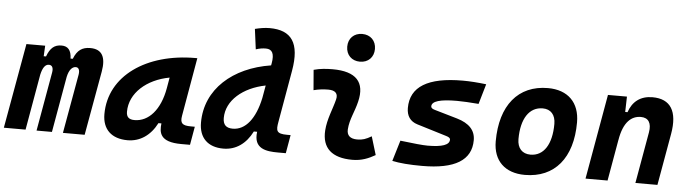

<svg xmlns="http://www.w3.org/2000/svg" viewBox="-47 -955 4197 1165"><g transform="rotate(5 2051.0 -372.5)"><path d="M207.5 -517.6H93.3L1 0H133.3L192.9 -339.8C202.6 -382.8 217.8 -404.3 240.2 -404.3C260.3 -404.3 268.6 -387.7 263.7 -359.4L200.2 0H293.9L354 -340.8C363.3 -383.3 381.8 -404.3 404.3 -404.3C421.9 -404.3 429.7 -387.7 424.8 -359.4L360.8 0H493.2L563 -390.6C579.1 -481 552.7 -527.3 481.9 -527.3C433.1 -527.3 402.3 -507.3 381.3 -453.1H367.7C366.2 -504.4 345.2 -527.3 306.6 -527.3C263.7 -527.3 237.8 -506.3 218.3 -453.1H204.1Z M754.9 10.3C830.6 10.3 893.6 -32.2 933.1 -109.4H951.2C944.8 -54.2 949.7 4.9 1082 4.9H1135.3L1154.8 -106.9H1131.3C1077.6 -106.9 1064 -120.6 1071.8 -166.5L1133.8 -522.5H1121.6C825.2 -522.5 601.6 -370.1 601.6 -135.3C601.6 -43 657.2 10.3 754.9 10.3ZM786.6 -115.2C752.4 -115.2 736.8 -129.9 736.8 -162.1C736.8 -275.4 838.4 -365.2 976.6 -390.6L965.3 -325.7C941.9 -191.4 872.1 -115.2 786.6 -115.2Z M1338.4 10.3C1414.6 10.3 1475.6 -32.7 1514.2 -109.4H1534.2C1520 -4.4 1599.6 4.9 1670.9 4.9H1718.8L1738.3 -106.9H1717.8C1650.4 -106.9 1647.9 -126 1657.7 -180.7L1712.9 -496.6C1742.7 -667.5 1689 -742.7 1555.2 -742.7C1525.4 -742.7 1495.6 -737.3 1466.3 -730L1482.4 -606.9C1504.9 -614.3 1523.4 -617.2 1543.5 -617.2C1581.5 -617.2 1596.7 -590.8 1585.9 -530.8L1583.5 -518.1C1353 -481.9 1189.9 -339.4 1189.9 -135.3C1189.9 -43 1243.7 10.3 1338.4 10.3ZM1547.9 -316.9C1521 -188.5 1462.4 -115.2 1384.8 -115.2C1344.2 -115.2 1325.2 -134.3 1325.2 -175.3C1325.2 -282.2 1424.8 -366.7 1561.5 -393.6Z M2229.5 -142.6C2195.8 -123 2175.3 -115.7 2143.1 -115.7C2100.1 -115.7 2078.6 -134.8 2081.1 -172.4C2085.4 -234.9 2113.8 -281.2 2128.9 -345.2C2158.2 -465.3 2101.1 -527.3 1958 -527.3C1919.4 -527.3 1880.9 -524.4 1842.8 -513.7L1853 -390.6C1882.8 -398.4 1912.6 -401.9 1942.4 -401.9C1985.8 -401.9 2003.9 -382.3 1994.1 -345.2C1980 -288.1 1949.2 -222.7 1944.8 -153.3C1938 -46.4 1999 9.8 2124 9.8C2181.2 9.8 2223.1 -8.3 2263.2 -31.2ZM2118.2 -587.4C2168.5 -587.4 2202.6 -621.6 2202.6 -671.9C2202.6 -722.2 2168.5 -756.3 2118.2 -756.3C2067.9 -756.3 2033.7 -722.2 2033.7 -671.9C2033.7 -621.6 2067.9 -587.4 2118.2 -587.4Z M2549.3 9.8C2749 9.8 2848.1 -50.8 2848.1 -172.9C2848.1 -233.4 2810.1 -273.4 2735.4 -295.4L2597.7 -335.4C2582 -339.8 2573.2 -345.7 2573.2 -355.5C2573.2 -386.7 2623.5 -401.9 2725.6 -401.9C2759.8 -401.9 2803.7 -399.4 2857.9 -395L2893.6 -517.6C2841.3 -523.9 2793.9 -527.3 2750.5 -527.3C2538.1 -527.3 2432.6 -462.9 2432.6 -333C2432.6 -285.6 2454.1 -252.4 2499.5 -238.8L2678.7 -184.1C2694.8 -179.2 2704.1 -173.8 2704.1 -163.6C2704.1 -131.3 2660.2 -115.7 2571.3 -115.7C2543 -115.7 2487.8 -121.1 2404.8 -131.3L2366.7 -4.9C2411.6 4.9 2472.2 9.8 2549.3 9.8Z M3174.8 9.8C3356 9.8 3462.9 -118.2 3462.9 -335C3462.9 -456.1 3391.1 -527.3 3269.5 -527.3C3088.4 -527.3 2981.4 -397.5 2981.4 -177.7C2981.4 -60.1 3053.2 9.8 3174.8 9.8ZM3198.2 -115.7C3147.5 -115.7 3117.7 -148.4 3117.7 -203.6C3117.7 -328.1 3166.5 -401.9 3248.5 -401.9C3297.9 -401.9 3326.7 -369.1 3326.7 -314C3326.7 -189.5 3278.8 -115.7 3198.2 -115.7Z M3543.9 0H3678.2L3722.2 -250.5V-249.5C3740.7 -363.8 3790.5 -401.9 3846.2 -401.9C3891.6 -401.9 3913.1 -371.1 3902.8 -312.5L3847.7 0H3981.9L4037.6 -315.4C4062 -454.6 4016.6 -527.3 3906.2 -527.3C3833 -527.3 3784.7 -489.7 3762.7 -423.8H3748.5L3751 -517.6H3635.3Z"/></g></svg>

Font: Cascadia Code
Style: Bold Italic
Weight: 700
Italic angle: -10°
Monospace: yes
Designer: Aaron Bell
Foundry: Saja Typeworks
Version: Version 2404.023